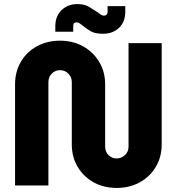

<svg xmlns="http://www.w3.org/2000/svg" viewBox="-20 -912 870 944"><path d="M554 12Q490 12 440.5 -15.5Q391 -43 362 -91.5Q333 -140 333 -203V-509Q333 -533 316 -550Q299 -567 275 -567Q251 -567 234.5 -550Q218 -533 218 -509V0H54V-497Q54 -559 82.5 -608Q111 -657 161.5 -684.5Q212 -712 275 -712Q338 -712 388 -684.5Q438 -657 467.5 -608Q497 -559 497 -497V-191Q497 -166 513.5 -149.5Q530 -133 553 -133Q577 -133 594.5 -149.5Q612 -166 612 -191V-700H775V-203Q775 -140 746 -91.5Q717 -43 667 -15.5Q617 12 554 12ZM487 -746Q448 -746 427 -758Q406 -770 388 -785Q380 -791 372.5 -796.5Q365 -802 357 -802Q340 -802 340 -784V-756H252V-783Q252 -833 283 -862.5Q314 -892 361 -892Q395 -892 417.5 -878.5Q440 -865 458 -853Q466 -847 474.5 -841Q483 -835 491 -835Q498 -835 503.5 -839.5Q509 -844 509 -854V-882H596V-855Q596 -804 565 -775Q534 -746 487 -746Z"/></svg>

Font: MuseoModerno
Style: Bold
Weight: 700
Designer: Pablo Cosgaya, Héctor Gatti, Marcela Romero, and the Authors of The MuseoModerno Project.
Foundry: Omnibus-Type Team
Version: Version 1.001